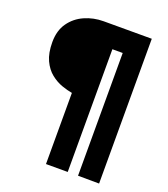

<svg xmlns="http://www.w3.org/2000/svg" viewBox="-163 -909 1008 1154"><g transform="rotate(20 340.5 -332.0)"><path d="M472 130V-655H406V130H267V-325Q237 -330 200 -343Q163 -356 129 -383Q95 -410 73.5 -456Q52 -502 52 -572Q52 -646 87 -695.5Q122 -745 178.5 -770Q235 -795 299 -795H607V131Z"/></g></svg>

Font: Reggae One
Style: Regular
Weight: 400
Designer: Fontworks Inc.
Foundry: Fontworks Inc.
Version: Version 1.100